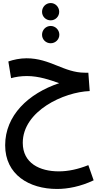

<svg xmlns="http://www.w3.org/2000/svg" viewBox="-20 -852 664 1265"><path d="M314 -718C345 -718 370 -743 370 -774C370 -806 345 -832 314 -832C282 -832 257 -806 257 -774C257 -743 282 -718 314 -718ZM314 -567C345 -567 371 -592 371 -623C371 -655 345 -681 314 -681C282 -681 257 -655 257 -623C257 -592 282 -567 314 -567ZM356 393C426 393 511 377 597 336L562 236C494 263 430 277 367 277C243 277 130 224 130 89C130 -121 401 -246 571 -252L562 -373H539C401 -373 311 -468 155 -468C112 -468 69 -459 35 -447L53 -337C81 -345 117 -351 157 -351C237 -351 310 -325 370 -304C166 -236 14 -91 14 105C14 298 171 393 356 393Z"/></svg>

Font: Noto Sans Arabic SemCond SemBd
Style: Regular
Weight: 600
Width: 4
Designer: Monotype Design Team, Nadine Chahine, Nizar Qandah and Khaled Hosny
Foundry: Monotype Imaging Inc.
Version: Version 2.012